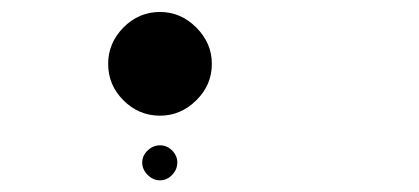

<svg xmlns="http://www.w3.org/2000/svg" viewBox="-20 -191 707 324"><path d="M229.2 62.9Q238.3 54.2 250 54.2Q261.7 54.2 270.4 62.9Q279.2 71.7 279.2 83.3Q279.2 95 270.4 104.2Q261.7 113.3 250 113.3Q238.3 113.3 229.2 104.2Q220 95 220 83.3Q220 71.7 229.2 62.9ZM250 -170.8Q285 -170.8 311.2 -144.6Q337.5 -118.3 337.5 -83.3Q337.5 -47.5 311.2 -21.7Q285 4.2 250 4.2Q214.2 4.2 188.3 -21.7Q162.5 -47.5 162.5 -83.3Q162.5 -118.3 188.3 -144.6Q214.2 -170.8 250 -170.8Z"/></svg>

Font: 0xA000-Dots-Mono
Style: Dots-Mono
Weight: 400
Version: Version 0.1